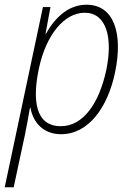

<svg xmlns="http://www.w3.org/2000/svg" viewBox="-51 -559 561 814"><path d="M-31 235H7L55 11C62 -23 70 -67 76 -102H78C91 -34 137 10 208 10C324 10 406 -103 437 -253C471 -416 433 -539 316 -539C247 -539 188 -495 144 -416H142L163 -529H131ZM207 -24C95 -24 87 -142 114 -269C145 -414 223 -505 308 -505C400 -505 429 -400 399 -259C369 -123 303 -24 207 -24Z"/></svg>

Font: Noto Sans SemiCondensed ExtraLight
Style: Italic
Weight: 200
Width: 4
Italic angle: -12°
Designer: Monotype Design Team
Foundry: Monotype Imaging Inc.
Version: Version 2.013